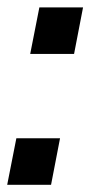

<svg xmlns="http://www.w3.org/2000/svg" viewBox="-37 -514 257 534"><path d="M47 -364 72.5 -493.5H194L169 -364ZM-17 0 8.5 -129.5H130L105 0Z"/></svg>

Font: Cabin Condensed
Style: Bold Italic
Weight: 700
Width: 3
Italic angle: -10°
Designer: Pablo Impallari
Foundry: Pablo Impallari. http://www.impallari.com Igino Marini. http://www.ikern.com
Version: Version 3.001; ttfautohint (v1.8.3)